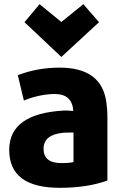

<svg xmlns="http://www.w3.org/2000/svg" viewBox="-20 -876 580 917"><path d="M493 -14Q398 21 265 21Q24 21 24 -160Q24 -333 284 -348Q297 -349 330 -346Q325 -427 242 -427Q172 -427 94 -396L65 -517Q159 -553 265 -553Q466 -553 488 -387Q493 -352 493 -320ZM331 -102V-243Q291 -243 282 -242Q188 -233 188 -165Q188 -97 274 -97Q311 -97 331 -102ZM169 -856 273 -771 378 -856 453 -770 273 -604 97 -770Z"/></svg>

Font: Repo
Style: ExtraBold
Weight: 800
Designer: Stefan Peev
Foundry: Context Ltd
Version: Version 001.000